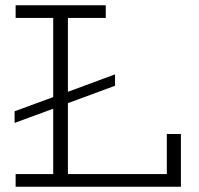

<svg xmlns="http://www.w3.org/2000/svg" viewBox="-20 -706 752 726"><path d="M610.8 -199.2H664.1V0H39.1V-47.9H181.2V-294.9L35.2 -241.2V-285.2L181.2 -338.9V-638.2H39.1V-686H379.9V-638.2H236.8V-358.9L415 -424.8V-381.8L236.8 -315.9V-47.9H610.8Z"/></svg>

Font: BioRhyme Light
Style: Regular
Weight: 300
Designer: Aoife Mooney
Foundry: Aoife Mooney Type
Version: Version 1.500;PS 001.500;hotconv 1.0.88;makeotf.lib2.5.64775